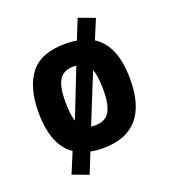

<svg xmlns="http://www.w3.org/2000/svg" viewBox="-132 -702 796 905"><g transform="rotate(-20 266.0 -249.5)"><path d="M266 -512Q294 -512 322 -507L362 -607L443 -577L402 -479Q496 -420 496 -251Q496 12 266 12Q232 12 203 6L162 108L82 78L125 -25Q36 -85 36 -251Q36 -375 89 -443.5Q142 -512 266 -512ZM266 -102Q319 -102 339.5 -138Q360 -174 360 -245Q360 -316 346 -350L246 -103Q252 -102 266 -102ZM279 -397 266 -398Q213 -398 192.5 -363Q172 -328 172 -258Q172 -188 184 -156Z"/></g></svg>

Font: Titillium Web
Style: Bold
Weight: 700
Version: Version 1.001;PS 57.000;hotconv 1.0.70;makeotf.lib2.5.55311